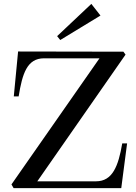

<svg xmlns="http://www.w3.org/2000/svg" viewBox="-20 -968 700 988"><path d="M39 -19 492 -668H207C119 -668 95 -589 76 -472H51L73 -702V-703L615 -702L626 -687L172 -35H474C559 -35 589 -113 609 -230H634L604 0H50ZM274 -782 450 -948 497 -888 290 -762Z"/></svg>

Font: Ortica Linear
Style: Regular
Weight: 400
Designer: Benedetta Bovani
Foundry: Collletttivo
Version: Version 2.000;Glyphs 3.1.2 (3151)